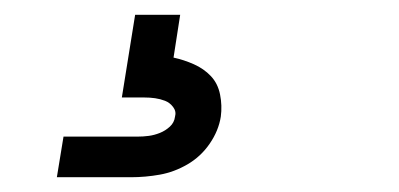

<svg xmlns="http://www.w3.org/2000/svg" viewBox="-20 -20 540 260"><path d="M57 220 66 165H166Q174 165 181.5 164Q189 163 196.5 160Q204 157 210 151.5Q216 146 217 138Q219 131 214.5 125Q210 119 203.5 116.5Q197 114 190 113Q183 112 175 112H145L163 0H224L215 58Q229 61 242.5 67Q256 73 265.5 83Q275 93 278 108Q281 123 279 138Q276 157 264 174.5Q252 192 234 202.5Q216 213 196.5 216.5Q177 220 157 220Z"/></svg>

Font: Iosevka Slab Light
Style: Italic
Weight: 300
Italic angle: -9°
Monospace: yes
Designer: Belleve Invis
Foundry: Belleve Invis
Version: Version 11.1.1; ttfautohint (v1.8.3)